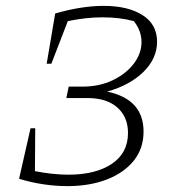

<svg xmlns="http://www.w3.org/2000/svg" viewBox="-20 -627 597 654"><path d="M84 -190H100L99 -44Q130 -38 158.5 -35Q187 -32 213 -32Q306 -32 361 -69Q416 -106 416 -174Q416 -229 379.5 -261Q343 -293 279 -293H206L214 -332H261Q319 -332 364.5 -354Q410 -376 436 -410.5Q462 -445 462 -484Q462 -522 436 -555Q388 -568 329 -568Q273 -568 211 -555L155 -410H139L168 -581Q258 -607 333 -607Q416 -607 465.5 -575.5Q515 -544 515 -485Q515 -428 469 -382.5Q423 -337 345 -315Q469 -289 469 -179Q469 -121 435.5 -79.5Q402 -38 343.5 -15.5Q285 7 209 7Q171 7 129.5 1Q88 -5 45 -18Z"/></svg>

Font: Piazzolla ExtraLight
Style: Italic
Weight: 200
Italic angle: -11.3°
Designer: Juan Pablo del Peral
Foundry: Huerta Tipografica
Version: Version 1.330